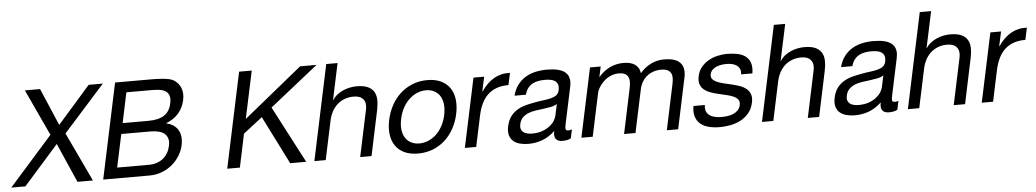

<svg xmlns="http://www.w3.org/2000/svg" viewBox="-112 -1068 7732 1433"><g transform="rotate(-5 3754.5 -351.5)"><path d="M91.3 -713.9H205.1L324.2 -435.1L569.3 -713.9H675.3L365.2 -367.2L538.6 0H422.9L293.5 -294.9L32.7 0H-73.2L252.4 -367.2Z M965.3 -80.1Q997.1 -80.1 1023.7 -88.9Q1050.3 -97.7 1071 -114Q1091.8 -130.4 1106 -154.3Q1120.1 -178.2 1126.5 -208Q1133.8 -242.7 1125.7 -265.6Q1117.7 -288.6 1099.1 -302.2Q1080.6 -315.9 1054 -321.5Q1027.3 -327.1 997.1 -327.1H779.8L727.1 -80.1ZM1025.9 -713.9Q1048.8 -713.9 1075.4 -713.4Q1102.1 -712.9 1127.2 -710.4Q1152.3 -708 1174.3 -702.9Q1196.3 -697.8 1209.5 -688Q1225.1 -677.7 1237.3 -663.1Q1249.5 -648.4 1256.8 -629.9Q1264.2 -611.3 1265.9 -588.6Q1267.6 -565.9 1261.7 -539.1Q1249.5 -481.4 1213.4 -440.4Q1177.2 -399.4 1121.6 -378.9V-377Q1152.8 -369.6 1175 -354.2Q1197.3 -338.9 1209.7 -316.7Q1222.2 -294.4 1225.1 -266.4Q1228 -238.3 1221.2 -205.1Q1212.9 -166 1190.9 -129.2Q1168.9 -92.3 1135.3 -63.5Q1101.6 -34.7 1057.4 -17.3Q1013.2 0 960.4 0H615.7L767.1 -713.9ZM986.8 -407.2Q1027.3 -407.2 1057.9 -414.3Q1088.4 -421.4 1109.6 -435.5Q1130.9 -449.7 1144 -471.2Q1157.2 -492.7 1163.1 -521Q1171.4 -558.6 1163.8 -580.8Q1156.2 -603 1137.9 -614.7Q1119.6 -626.5 1092.8 -630.1Q1065.9 -633.8 1034.7 -633.8H844.7L796.9 -407.2Z M1791 -713.9 1715.3 -357.9 2153.3 -713.9H2276.4L1914.1 -425.8L2136.7 0H2016.6L1835.4 -360.8L1692.4 -250L1639.6 0H1544.9L1696.3 -713.9Z M2434.1 -713.9 2376 -440.9H2377.9Q2392.6 -464.4 2414.3 -481.2Q2436 -498 2460.9 -508.5Q2485.8 -519 2511.5 -523.9Q2537.1 -528.8 2560.1 -528.8Q2611.3 -528.8 2642.6 -514.9Q2673.8 -501 2689 -476.1Q2704.1 -451.2 2705.3 -416.5Q2706.5 -381.8 2697.8 -339.8L2626 0H2541L2615.2 -350.1Q2625.5 -398.4 2603.3 -426.3Q2581.1 -454.1 2531.7 -454.1Q2493.2 -454.1 2461.9 -441.9Q2430.7 -429.7 2407 -408Q2383.3 -386.2 2367.7 -356.4Q2352.1 -326.7 2344.7 -292L2282.7 0H2197.8L2349.1 -713.9Z M2780.8 -257.8Q2793 -314.9 2819.6 -364.5Q2846.2 -414.1 2885.7 -450.4Q2925.3 -486.8 2976.6 -507.8Q3027.8 -528.8 3089.4 -528.8Q3150.9 -528.8 3193.4 -507.8Q3235.8 -486.8 3259.8 -450.4Q3283.7 -414.1 3289.3 -364.5Q3294.9 -314.9 3282.7 -257.8Q3270.5 -200.7 3243.9 -151.6Q3217.3 -102.5 3178 -66.4Q3138.7 -30.3 3087.4 -9.5Q3036.1 11.2 2974.6 11.2Q2913.1 11.2 2870.6 -9.5Q2828.1 -30.3 2804.2 -66.4Q2780.3 -102.5 2774.4 -151.6Q2768.6 -200.7 2780.8 -257.8ZM2870.6 -257.8Q2860.4 -210.9 2865.5 -174.6Q2870.6 -138.2 2887.2 -113.5Q2903.8 -88.9 2930.4 -75.9Q2957 -63 2990.2 -63Q3023.4 -63 3055.7 -75.9Q3087.9 -88.9 3115 -113.5Q3142.1 -138.2 3162.4 -174.6Q3182.6 -210.9 3192.9 -257.8Q3202.6 -304.7 3197.8 -341.3Q3192.9 -377.9 3176.3 -402.8Q3159.7 -427.7 3133.1 -440.9Q3106.4 -454.1 3073.2 -454.1Q3040 -454.1 3007.8 -440.9Q2975.6 -427.7 2948.5 -402.8Q2921.4 -377.9 2900.9 -341.3Q2880.4 -304.7 2870.6 -257.8Z M3515.1 -517.1 3491.7 -408.2H3493.7Q3515.6 -439.9 3539.3 -463.1Q3563 -486.3 3589.4 -501.2Q3615.7 -516.1 3645.5 -523.2Q3675.3 -530.3 3709.5 -528.8L3690.4 -439Q3639.2 -439 3600.3 -424.8Q3561.5 -410.6 3533.7 -383.8Q3505.9 -356.9 3487.5 -318.1Q3469.2 -279.3 3459 -230L3410.2 0H3325.2L3435.1 -517.1Z M4037.6 -267.1Q4018.6 -254.4 3991.7 -249Q3964.8 -243.7 3935.5 -240Q3906.2 -236.3 3876.5 -232.2Q3846.7 -228 3821.5 -218Q3796.4 -208 3777.8 -189.7Q3759.3 -171.4 3752.4 -139.2Q3748 -118.2 3753.2 -103.5Q3758.3 -88.9 3770.3 -79.8Q3782.2 -70.8 3799.6 -66.9Q3816.9 -63 3836.4 -63Q3878.4 -63 3910.6 -74.5Q3942.9 -85.9 3965.8 -103.5Q3988.8 -121.1 4002 -141.6Q4015.1 -162.1 4019 -180.2ZM4119.1 -2Q4094.2 11.2 4055.7 11.2Q4022.5 11.2 4007.1 -7.3Q3991.7 -25.9 4000.5 -67.9Q3956.1 -25.9 3906 -7.3Q3856 11.2 3801.8 11.2Q3766.6 11.2 3737.3 3.4Q3708 -4.4 3688.2 -21.5Q3668.5 -38.6 3660.6 -65.9Q3652.8 -93.3 3661.1 -132.8Q3670.4 -176.8 3691.4 -204.8Q3712.4 -232.9 3740.7 -250.2Q3769 -267.6 3802.5 -276.9Q3835.9 -286.1 3870.1 -292Q3906.7 -299.3 3939 -303Q3971.2 -306.6 3996.3 -313Q4021.5 -319.3 4038.1 -331.5Q4054.7 -343.8 4060.1 -368.2Q4065.9 -396 4059.1 -413.1Q4052.2 -430.2 4037.6 -439.2Q4022.9 -448.2 4003.2 -451.2Q3983.4 -454.1 3963.4 -454.1Q3936.5 -454.1 3912.6 -449.5Q3888.7 -444.8 3869.1 -433.6Q3849.6 -422.4 3835.4 -403.6Q3821.3 -384.8 3813.5 -356H3728.5Q3740.7 -403.8 3765.9 -436.8Q3791 -469.7 3825.2 -490.2Q3859.4 -510.7 3900.1 -519.8Q3940.9 -528.8 3984.4 -528.8Q4007.8 -528.8 4030.8 -526.6Q4053.7 -524.4 4074.2 -518.8Q4094.7 -513.2 4111.1 -503.2Q4127.4 -493.2 4137.9 -477.5Q4148.4 -461.9 4151.6 -439.7Q4154.8 -417.5 4148.4 -387.2L4091.8 -121.1Q4088.9 -106 4086.9 -95Q4085 -84 4085.9 -76.9Q4086.9 -69.8 4091.6 -66.4Q4096.2 -63 4106.4 -63Q4111.8 -63 4118.7 -64.2Q4125.5 -65.4 4133.3 -67.9Z M4388.2 -517.1 4371.6 -440.9H4373.5Q4450.7 -528.8 4559.6 -528.8Q4583.5 -528.8 4604.7 -524.2Q4626 -519.5 4642.3 -509Q4658.7 -498.5 4669.2 -481.7Q4679.7 -464.8 4682.6 -440.9Q4718.3 -483.4 4765.1 -506.1Q4812 -528.8 4863.8 -528.8Q4902.3 -528.8 4932.4 -520.5Q4962.4 -512.2 4981 -494.1Q4999.5 -476.1 5005.9 -447.5Q5012.2 -418.9 5003.4 -378.9L4923.3 0H4838.4L4910.2 -338.9Q4915.5 -362.8 4916 -383.8Q4916.5 -404.8 4908.7 -420.4Q4900.9 -436 4883.3 -445.1Q4865.7 -454.1 4834.5 -454.1Q4803.2 -454.1 4776.1 -444.6Q4749 -435.1 4728 -418Q4707 -400.9 4692.6 -376.5Q4678.2 -352.1 4671.9 -321.8L4603.5 0H4518.1L4589.8 -338.9Q4595.2 -363.8 4595.2 -385Q4595.2 -406.2 4587.4 -421.6Q4579.6 -437 4562.7 -445.6Q4545.9 -454.1 4517.6 -454.1Q4492.7 -454.1 4471.2 -447Q4449.7 -439.9 4431.9 -428.7Q4414.1 -417.5 4400.1 -403.1Q4386.2 -388.7 4376 -374Q4365.7 -359.4 4359.6 -345.5Q4353.5 -331.5 4351.6 -321.8L4283.2 0H4198.2L4308.1 -517.1Z M5137.7 -163.1Q5132.8 -134.8 5140.9 -115.5Q5148.9 -96.2 5165.8 -84.5Q5182.6 -72.8 5206.1 -67.9Q5229.5 -63 5255.4 -63Q5275.4 -63 5298.1 -65.9Q5320.8 -68.8 5340.8 -77.1Q5360.8 -85.4 5376.2 -100.6Q5391.6 -115.7 5397 -140.1Q5402.3 -165 5390.9 -180.4Q5379.4 -195.8 5357.9 -205.8Q5336.4 -215.8 5307.4 -222.4Q5278.3 -229 5248 -236.1Q5217.8 -243.2 5189.7 -252.9Q5161.6 -262.7 5141.1 -278.8Q5120.6 -294.9 5111.6 -319.8Q5102.5 -344.7 5110.4 -381.8Q5118.7 -420.9 5141.8 -448.7Q5165 -476.6 5196.5 -494.4Q5228 -512.2 5264.2 -520.5Q5300.3 -528.8 5334.5 -528.8Q5377.9 -528.8 5413.8 -521.2Q5449.7 -513.7 5473.9 -495.1Q5498 -476.6 5508.5 -445.6Q5519 -414.6 5511.7 -367.2H5426.8Q5430.2 -392.1 5422.6 -408.7Q5415 -425.3 5400.4 -435.3Q5385.7 -445.3 5366.2 -449.7Q5346.7 -454.1 5325.7 -454.1Q5306.6 -454.1 5286.4 -451.2Q5266.1 -448.2 5248.5 -440.7Q5231 -433.1 5218.3 -420.4Q5205.6 -407.7 5201.2 -388.2Q5196.3 -365.7 5208.7 -351.3Q5221.2 -336.9 5243.4 -327.4Q5265.6 -317.9 5294.4 -311.3Q5323.2 -304.7 5351.1 -297.9Q5381.8 -290.5 5410.2 -280.8Q5438.5 -271 5458.7 -254.4Q5479 -237.8 5488 -212.9Q5497.1 -188 5489.3 -150.9Q5479.5 -104 5453.1 -72.8Q5426.8 -41.5 5391.4 -22.9Q5356 -4.4 5315.2 3.4Q5274.4 11.2 5234.9 11.2Q5191.4 11.2 5154.3 2.2Q5117.2 -6.8 5091.8 -27.6Q5066.4 -48.3 5055.2 -81.5Q5043.9 -114.7 5052.2 -163.1Z M5787.6 -713.9 5729.5 -440.9H5731.4Q5746.1 -464.4 5767.8 -481.2Q5789.6 -498 5814.5 -508.5Q5839.4 -519 5865 -523.9Q5890.6 -528.8 5913.6 -528.8Q5964.8 -528.8 5996.1 -514.9Q6027.3 -501 6042.5 -476.1Q6057.6 -451.2 6058.8 -416.5Q6060.1 -381.8 6051.3 -339.8L5979.5 0H5894.5L5968.8 -350.1Q5979 -398.4 5956.8 -426.3Q5934.6 -454.1 5885.3 -454.1Q5846.7 -454.1 5815.4 -441.9Q5784.2 -429.7 5760.5 -408Q5736.8 -386.2 5721.2 -356.4Q5705.6 -326.7 5698.2 -292L5636.2 0H5551.3L5702.6 -713.9Z M6483.9 -267.1Q6464.8 -254.4 6438 -249Q6411.1 -243.7 6381.8 -240Q6352.5 -236.3 6322.8 -232.2Q6293 -228 6267.8 -218Q6242.7 -208 6224.1 -189.7Q6205.6 -171.4 6198.7 -139.2Q6194.3 -118.2 6199.5 -103.5Q6204.6 -88.9 6216.6 -79.8Q6228.5 -70.8 6245.8 -66.9Q6263.2 -63 6282.7 -63Q6324.7 -63 6356.9 -74.5Q6389.2 -85.9 6412.1 -103.5Q6435.1 -121.1 6448.2 -141.6Q6461.4 -162.1 6465.3 -180.2ZM6565.4 -2Q6540.5 11.2 6502 11.2Q6468.8 11.2 6453.4 -7.3Q6438 -25.9 6446.8 -67.9Q6402.3 -25.9 6352.3 -7.3Q6302.2 11.2 6248 11.2Q6212.9 11.2 6183.6 3.4Q6154.3 -4.4 6134.5 -21.5Q6114.7 -38.6 6106.9 -65.9Q6099.1 -93.3 6107.4 -132.8Q6116.7 -176.8 6137.7 -204.8Q6158.7 -232.9 6187 -250.2Q6215.3 -267.6 6248.8 -276.9Q6282.2 -286.1 6316.4 -292Q6353 -299.3 6385.3 -303Q6417.5 -306.6 6442.6 -313Q6467.8 -319.3 6484.4 -331.5Q6501 -343.8 6506.3 -368.2Q6512.2 -396 6505.4 -413.1Q6498.5 -430.2 6483.9 -439.2Q6469.2 -448.2 6449.5 -451.2Q6429.7 -454.1 6409.7 -454.1Q6382.8 -454.1 6358.9 -449.5Q6335 -444.8 6315.4 -433.6Q6295.9 -422.4 6281.7 -403.6Q6267.6 -384.8 6259.8 -356H6174.8Q6187 -403.8 6212.2 -436.8Q6237.3 -469.7 6271.5 -490.2Q6305.7 -510.7 6346.4 -519.8Q6387.2 -528.8 6430.7 -528.8Q6454.1 -528.8 6477.1 -526.6Q6500 -524.4 6520.5 -518.8Q6541 -513.2 6557.4 -503.2Q6573.7 -493.2 6584.2 -477.5Q6594.7 -461.9 6597.9 -439.7Q6601.1 -417.5 6594.7 -387.2L6538.1 -121.1Q6535.2 -106 6533.2 -95Q6531.2 -84 6532.2 -76.9Q6533.2 -69.8 6537.8 -66.4Q6542.5 -63 6552.7 -63Q6558.1 -63 6564.9 -64.2Q6571.8 -65.4 6579.6 -67.9Z M6880.9 -713.9 6822.8 -440.9H6824.7Q6839.4 -464.4 6861.1 -481.2Q6882.8 -498 6907.7 -508.5Q6932.6 -519 6958.3 -523.9Q6983.9 -528.8 7006.8 -528.8Q7058.1 -528.8 7089.4 -514.9Q7120.6 -501 7135.7 -476.1Q7150.9 -451.2 7152.1 -416.5Q7153.3 -381.8 7144.5 -339.8L7072.8 0H6987.8L7062 -350.1Q7072.3 -398.4 7050 -426.3Q7027.8 -454.1 6978.5 -454.1Q6939.9 -454.1 6908.7 -441.9Q6877.4 -429.7 6853.8 -408Q6830.1 -386.2 6814.5 -356.4Q6798.8 -326.7 6791.5 -292L6729.5 0H6644.5L6795.9 -713.9Z M7387.7 -517.1 7364.3 -408.2H7366.2Q7388.2 -439.9 7411.9 -463.1Q7435.5 -486.3 7461.9 -501.2Q7488.3 -516.1 7518.1 -523.2Q7547.9 -530.3 7582 -528.8L7563 -439Q7511.7 -439 7472.9 -424.8Q7434.1 -410.6 7406.2 -383.8Q7378.4 -356.9 7360.1 -318.1Q7341.8 -279.3 7331.5 -230L7282.7 0H7197.8L7307.6 -517.1Z"/></g></svg>

Font: XB Khoramshahr
Style: Italic
Weight: 400
Italic angle: -12°
Designer: Behnam
Foundry: Irmug
Version: Version 8.005 2009